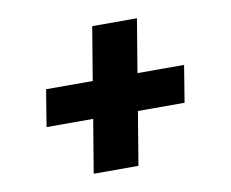

<svg xmlns="http://www.w3.org/2000/svg" viewBox="-58 -638 716 596"><g transform="rotate(-10 300.0 -340.0)"><path d="M192 -114 220 -282H73L92 -398H239L267 -566H408L380 -398H527L508 -282H361L333 -114Z"/></g></svg>

Font: Iosevka Slab HvExObl
Style: Regular
Weight: 900
Width: 7
Italic angle: -9°
Monospace: yes
Designer: Belleve Invis
Foundry: Belleve Invis
Version: Version 11.1.1; ttfautohint (v1.8.3)